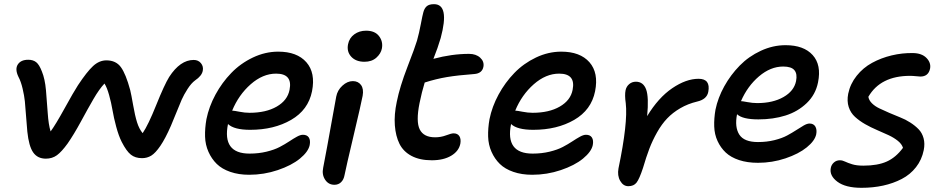

<svg xmlns="http://www.w3.org/2000/svg" viewBox="-20 -816 4550 926"><path d="M201.2 -50.8Q161.1 -50.8 140.1 -80.8Q119.1 -110.8 111.8 -181.2Q109.4 -203.6 106 -252.2Q102.5 -300.8 99.9 -327.4Q97.2 -354 89.1 -388.4Q81.1 -422.9 68.8 -445.8Q51.3 -482.4 65.9 -505.1Q80.6 -527.8 116.2 -527.8Q139.6 -527.8 154.5 -516.1Q169.4 -504.4 182.1 -471.2Q196.8 -435.5 201.7 -380.9Q206.5 -326.2 210.2 -270.5Q213.9 -214.8 224.1 -182.1Q248 -214.4 291.3 -293Q334.5 -371.6 356 -404.8Q398.9 -469.7 428.7 -497.3Q458.5 -524.9 493.2 -524.9Q539.1 -524.9 563 -492.2Q586.9 -459.5 607.9 -381.8Q613.3 -359.9 622.1 -309.1Q630.9 -258.3 640.9 -226.3Q650.9 -194.3 668 -173.8Q694.8 -212.9 733.6 -309.8Q772.5 -406.7 795.9 -444.8Q849.1 -526.9 914.1 -526.9Q936.5 -526.9 949.2 -511.2Q961.9 -495.6 958 -475.1Q953.6 -450.2 920.9 -428.2Q902.3 -414.6 884.5 -386.7Q866.7 -358.9 856.2 -335.2Q845.7 -311.5 828.9 -269Q812 -226.6 804.2 -209Q777.3 -147.5 753.4 -112.5Q729.5 -77.6 709.5 -65.4Q689.5 -53.2 665 -53.2Q632.3 -53.2 611.1 -70.1Q589.8 -86.9 566.9 -131.8Q552.2 -161.1 540.5 -204.6Q528.8 -248 522.7 -284.2Q516.6 -320.3 506.3 -357.2Q496.1 -394 483.9 -413.1Q458.5 -386.2 430.9 -338.6Q403.3 -291 369.9 -229.2Q336.4 -167.5 306.2 -124Q277.3 -84 254.6 -67.4Q231.9 -50.8 201.2 -50.8Z M1181.6 26.9Q1130.9 26.9 1090.6 12.9Q1050.3 -1 1025.4 -25.4Q1000.5 -49.8 985.4 -83.7Q970.2 -117.7 969 -157.2Q967.8 -196.8 975.6 -241.2Q987.8 -301.8 1019.3 -359.9Q1050.8 -418 1095.5 -464.1Q1140.1 -510.3 1199.7 -538.6Q1259.3 -566.9 1321.8 -566.9Q1412.6 -566.9 1457.5 -515.9Q1502.4 -464.8 1484.9 -376Q1466.8 -285.6 1384 -237.8Q1301.3 -189.9 1186.5 -189.9Q1108.9 -189.9 1079.6 -217.8Q1050.8 -75.2 1183.6 -75.2Q1227.5 -75.2 1265.6 -84.5Q1303.7 -93.8 1329.1 -107.2Q1354.5 -120.6 1374.8 -134Q1395 -147.5 1411.9 -156.7Q1428.7 -166 1440.9 -166Q1460.9 -166 1469.5 -152.8Q1478 -139.6 1473.6 -116.2Q1466.8 -84 1426.5 -51Q1386.2 -18.1 1319.6 4.4Q1252.9 26.9 1181.6 26.9ZM1102.5 -282.2Q1108.9 -282.2 1134.8 -277.1Q1160.6 -272 1183.6 -272Q1262.7 -272 1314.7 -302Q1366.7 -332 1376.5 -382.8Q1392.1 -460.9 1311.5 -460.9Q1247.6 -460.9 1189.2 -409.7Q1130.9 -358.4 1099.6 -282.2Z M1737.8 -518.1Q1696.3 -518.1 1673.8 -542.7Q1651.4 -567.4 1658.7 -603Q1664.6 -632.8 1688.7 -650.4Q1712.9 -668 1745.6 -668Q1788.1 -668 1808.1 -641.8Q1828.1 -615.7 1821.8 -582Q1816.9 -557.1 1794.9 -537.6Q1772.9 -518.1 1737.8 -518.1ZM1592.8 75.2Q1564 75.2 1547.9 50.5Q1531.7 25.9 1538.6 -6.8Q1559.1 -113.3 1576.7 -212.9Q1594.2 -312.5 1601.6 -350.1Q1607.4 -380.9 1631.3 -402.8Q1655.3 -424.8 1681.6 -424.8Q1707.5 -424.8 1721.2 -406Q1734.9 -387.2 1729 -354Q1722.2 -317.4 1685.3 -161.9Q1648.4 -6.3 1641.6 28.8Q1637.7 50.3 1625 62.7Q1612.3 75.2 1592.8 75.2Z M2062.5 -43Q2004.4 -43 1964.8 -64Q1925.3 -85 1906.7 -122.3Q1888.2 -159.7 1884.3 -211.4Q1880.4 -263.2 1893.6 -325.2Q1908.2 -397.9 1945.3 -493.9Q1982.4 -589.8 1991.2 -620.1Q2001.5 -656.7 2009.5 -699.5Q2017.6 -742.2 2021.5 -755.9Q2026.4 -775.4 2037.8 -785.6Q2049.3 -795.9 2073.2 -795.9Q2149.4 -795.9 2105.5 -632.8Q2091.8 -585.9 2070.3 -532.2Q2159.2 -556.2 2242.2 -556.2Q2275.9 -556.2 2295.9 -537.8Q2315.9 -519.5 2311.5 -494.1Q2305.2 -461.9 2267.6 -459Q2188 -453.1 2135.5 -444.3Q2083 -435.5 2028.3 -418Q2014.2 -372.1 2003.4 -318.8Q1985.4 -229.5 2004.4 -191.7Q2023.4 -153.8 2078.6 -153.8Q2106.4 -153.8 2131.6 -163.3Q2156.7 -172.9 2167.5 -172.9Q2187 -172.9 2195.6 -159.2Q2204.1 -145.5 2200.2 -123Q2192.9 -86.9 2156 -64.9Q2119.1 -43 2062.5 -43Z M2546.9 26.9Q2496.1 26.9 2455.8 12.9Q2415.5 -1 2390.6 -25.4Q2365.7 -49.8 2350.6 -83.7Q2335.4 -117.7 2334.2 -157.2Q2333 -196.8 2340.8 -241.2Q2353 -301.8 2384.5 -359.9Q2416 -418 2460.7 -464.1Q2505.4 -510.3 2564.9 -538.6Q2624.5 -566.9 2687 -566.9Q2777.8 -566.9 2822.8 -515.9Q2867.7 -464.8 2850.1 -376Q2832 -285.6 2749.3 -237.8Q2666.5 -189.9 2551.8 -189.9Q2474.1 -189.9 2444.8 -217.8Q2416 -75.2 2548.8 -75.2Q2592.8 -75.2 2630.9 -84.5Q2668.9 -93.8 2694.3 -107.2Q2719.7 -120.6 2740 -134Q2760.3 -147.5 2777.1 -156.7Q2793.9 -166 2806.2 -166Q2826.2 -166 2834.7 -152.8Q2843.3 -139.6 2838.9 -116.2Q2832 -84 2791.7 -51Q2751.5 -18.1 2684.8 4.4Q2618.2 26.9 2546.9 26.9ZM2467.8 -282.2Q2474.1 -282.2 2500 -277.1Q2525.9 -272 2548.8 -272Q2627.9 -272 2679.9 -302Q2731.9 -332 2741.7 -382.8Q2757.3 -460.9 2676.8 -460.9Q2612.8 -460.9 2554.4 -409.7Q2496.1 -358.4 2464.8 -282.2Z M3010.3 82Q2985.8 82 2971.2 56.4Q2956.5 30.8 2962.9 -3.9Q3008.8 -224.1 2998 -317.9Q2992.2 -357.4 2997.1 -380.9Q3001 -398.9 3014.6 -410.4Q3028.3 -421.9 3046.9 -421.9Q3082.5 -421.9 3096.2 -384.8Q3109.9 -347.7 3101.1 -255.9Q3155.3 -345.2 3222.2 -390.6Q3289.1 -436 3349.1 -436Q3407.7 -436 3396 -373Q3389.2 -336.9 3342.3 -326.2Q3297.4 -315.4 3260.7 -293.9Q3224.1 -272.5 3197.8 -244.9Q3171.4 -217.3 3149.2 -178Q3127 -138.7 3111.8 -98.9Q3096.7 -59.1 3081.1 -5.9Q3063.5 47.4 3050 64.7Q3036.6 82 3010.3 82Z M3635.7 -30.8Q3584.5 -30.8 3544.7 -43.9Q3504.9 -57.1 3480.2 -80.3Q3455.6 -103.5 3440.7 -135.7Q3425.8 -168 3424.6 -206.3Q3423.3 -244.6 3430.7 -287.1Q3442.4 -344.2 3473.1 -399.7Q3503.9 -455.1 3547.4 -499.5Q3590.8 -543.9 3649.2 -571Q3707.5 -598.1 3768.6 -598.1Q3856.4 -598.1 3899.4 -550.5Q3942.4 -502.9 3925.3 -418.9Q3913.6 -359.9 3870.8 -318.8Q3828.1 -277.8 3768.8 -259Q3709.5 -240.2 3637.7 -240.2Q3561 -240.2 3534.7 -265.1Q3522.5 -202.6 3545.7 -166.7Q3568.8 -130.9 3635.7 -130.9Q3678.2 -130.9 3715.1 -140.1Q3752 -149.4 3776.4 -162.6Q3800.8 -175.8 3820.6 -188.7Q3840.3 -201.7 3856.4 -210.9Q3872.6 -220.2 3884.3 -220.2Q3903.8 -220.2 3912.4 -205.6Q3920.9 -190.9 3916.5 -168Q3909.7 -136.7 3870.8 -105.2Q3832 -73.7 3768.1 -52.2Q3704.1 -30.8 3635.7 -30.8ZM3554.7 -328.1Q3560.5 -328.1 3585 -323.5Q3609.4 -318.8 3632.3 -318.8Q3707.5 -318.8 3758.5 -347.9Q3809.6 -377 3819.3 -424.8Q3826.2 -459.5 3811.5 -477.3Q3796.9 -495.1 3757.3 -495.1Q3696.3 -495.1 3640.6 -447.8Q3585 -400.4 3553.7 -328.1Z M4134.8 89.8Q4058.1 89.8 4018.8 60.5Q3979.5 31.2 3986.8 -5.9Q3989.7 -21.5 4001.7 -32.2Q4013.7 -43 4030.8 -43Q4043 -43 4055.9 -36.6Q4068.8 -30.3 4090.1 -23.7Q4111.3 -17.1 4144 -17.1Q4212.9 -17.1 4256.8 -36.9Q4300.8 -56.6 4335 -103Q4329.6 -121.1 4310.3 -136.7Q4291 -152.3 4265.1 -164.3Q4239.3 -176.3 4209.5 -189Q4179.7 -201.7 4152.3 -217.3Q4125 -232.9 4103.8 -252.2Q4082.5 -271.5 4073.2 -300Q4064 -328.6 4070.8 -363.8Q4080.6 -411.6 4111.6 -450.4Q4142.6 -489.3 4186 -512.9Q4229.5 -536.6 4280.3 -548.8Q4331.1 -561 4382.8 -560.1Q4425.8 -559.6 4448.2 -536.6Q4470.7 -513.7 4465.8 -485.8Q4458 -446.8 4418.9 -446.8Q4414.1 -446.8 4397.9 -448.5Q4381.8 -450.2 4369.1 -450.2Q4226.6 -450.2 4168 -349.1Q4170.9 -332 4185.5 -317.6Q4200.2 -303.2 4221.4 -293.2Q4242.7 -283.2 4268.8 -271.7Q4294.9 -260.3 4320.8 -250.2Q4346.7 -240.2 4370.1 -225.1Q4393.6 -210 4410.4 -192.6Q4427.2 -175.3 4434.3 -149.4Q4441.4 -123.5 4435.1 -91.8Q4425.8 -45.4 4397.9 -9.8Q4370.1 25.9 4329.1 47.1Q4288.1 68.4 4239.3 79.1Q4190.4 89.8 4134.8 89.8Z"/></svg>

Font: Shantell Sans Irregular Bouncy
Style: Italic
Weight: 500
Italic angle: -11.31°
Designer: Stephen Nixon, Anya Danilova, Shantell Martin
Foundry: Arrow Type
Version: Version 1.006;[9816181b4]